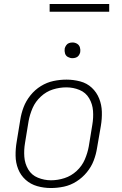

<svg xmlns="http://www.w3.org/2000/svg" viewBox="-20 -939 616 967"><path d="M236 8Q269 8 302 1Q335 -6 365 -25Q395 -44 417.5 -71.5Q440 -99 452 -130.5Q464 -162 469 -195L488 -305Q494 -341 493 -376Q492 -411 479.5 -442.5Q467 -474 442.5 -497Q418 -520 384 -529Q350 -538 315 -538Q282 -538 249 -531Q216 -524 186 -505.5Q156 -487 133.5 -459Q111 -431 99 -399.5Q87 -368 82 -335L64 -225Q58 -190 58.5 -154.5Q59 -119 71.5 -87.5Q84 -56 109 -33.5Q134 -11 167.5 -1.5Q201 8 236 8ZM237 -31Q203 -31 171 -44Q139 -57 122 -86Q105 -115 102.5 -149.5Q100 -184 106 -219L124 -329Q130 -362 144 -394.5Q158 -427 185.5 -452.5Q213 -478 246.5 -488.5Q280 -499 314 -499Q349 -499 380.5 -486Q412 -473 429 -444Q446 -415 448.5 -380.5Q451 -346 445 -311L427 -201Q421 -168 407 -135.5Q393 -103 366 -78Q339 -53 305 -42Q271 -31 237 -31ZM345 -646Q354 -646 362.5 -649Q371 -652 376.5 -659.5Q382 -667 384 -676Q386 -688 382.5 -700Q379 -712 368.5 -718.5Q358 -725 345 -725Q336 -725 327.5 -722Q319 -719 313.5 -711Q308 -703 306 -695Q304 -682 307.5 -670Q311 -658 322 -652Q333 -646 345 -646ZM530 -880V-919H230V-880Z"/></svg>

Font: Iosevka Sparkle XLtObl
Style: Regular
Weight: 200
Italic angle: -9°
Designer: Belleve Invis
Foundry: Belleve Invis
Version: Version 4.5.0; ttfautohint (v1.8.3)